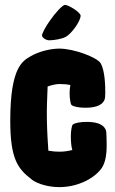

<svg xmlns="http://www.w3.org/2000/svg" viewBox="-20 -746 472 786"><path d="M181 -581C203 -581 234 -587 249 -595C272 -607 310 -659 310 -682C310 -695 261 -726 246 -726C236 -726 205 -692 184 -661C166 -636 152 -609 152 -601C152 -591 170 -581 181 -581ZM416 -186C416 -200 415 -209 413 -214C402 -241 368 -247 334 -247C313 -247 288 -244 278 -236C274 -233 270 -211 270 -188C270 -175 271 -147 276 -132C261 -128 243 -125 223 -125C210 -125 195 -126 178 -129C176 -159 173 -202 172 -252C171 -298 173 -350 175 -392C192 -398 210 -402 223 -402C238 -402 254 -401 268 -398C266 -387 265 -373 265 -364C265 -341 269 -319 273 -316C283 -308 308 -305 329 -305C363 -305 397 -311 408 -338C410 -343 411 -352 411 -366C411 -393 410 -456 392 -487C378 -511 283 -547 223 -547C186 -547 138 -535 106 -516C74 -497 22 -474 22 -252C22 -95 53 -55 109 -12L110 -11C110 -11 111 -11 111 -10C136 8 180 20 223 20C291 20 357 -9 392 -52C423 -90 416 -159 416 -186Z"/></svg>

Font: Manosque
Style: Regular
Weight: 400
Designer: Ariel Martín Pérez
Foundry: Ariel Martín Pérez
Version: Version 1.005;hotconv 1.0.109;makeotfexe 2.5.65596